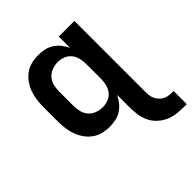

<svg xmlns="http://www.w3.org/2000/svg" viewBox="-202 -679 1034 1034"><g transform="rotate(-45 315.0 -161.5)"><path d="M630 215Q599 215 568 213Q537 211 508.5 200Q480 189 456.5 168Q433 147 420 119.5Q407 92 403.5 61.5Q400 31 400 0V-86Q390 -65 375.5 -46.5Q361 -28 341 -15Q321 -2 298 3Q275 8 251 8Q224 8 198 1.5Q172 -5 150.5 -20.5Q129 -36 113.5 -58Q98 -80 89 -105Q80 -130 76.5 -156.5Q73 -183 73 -210V-320Q73 -347 76.5 -373.5Q80 -400 89 -425Q98 -450 113.5 -472Q129 -494 150.5 -509.5Q172 -525 198 -531.5Q224 -538 251 -538Q275 -538 298 -533Q321 -528 341 -515Q361 -502 375.5 -483.5Q390 -465 400 -444V-530H519V0Q519 16 520 31.5Q521 47 527 61Q533 75 544 87Q555 99 569 105.5Q583 112 598.5 113.5Q614 115 630 115ZM299 -93Q321 -93 342 -101.5Q363 -110 376.5 -127Q390 -144 395 -166Q400 -188 400 -210V-320Q400 -342 395 -364Q390 -386 376.5 -403Q363 -420 342 -428.5Q321 -437 299 -437Q277 -437 255 -429Q233 -421 218 -404Q203 -387 197.5 -365Q192 -343 192 -320V-210Q192 -187 197.5 -165Q203 -143 218 -126Q233 -109 255 -101Q277 -93 299 -93Z"/></g></svg>

Font: Iosevka Curly Extended
Style: Bold
Weight: 700
Width: 7
Monospace: yes
Designer: Belleve Invis
Foundry: Belleve Invis
Version: Version 11.1.0; ttfautohint (v1.8.3)